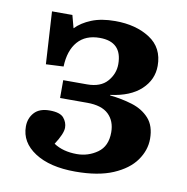

<svg xmlns="http://www.w3.org/2000/svg" viewBox="-66 -590 650 668"><g transform="rotate(10 259.0 -256.0)"><path d="M242 14Q152 14 99 -20.5Q46 -55 46 -111Q46 -140 64 -160Q82 -180 118 -180Q155 -180 168 -164.5Q181 -149 181 -130Q181 -109 155 -69Q188 -47 237 -47Q277 -47 309.5 -70Q342 -93 342 -142Q342 -182 317.5 -205.5Q293 -229 242 -229H146V-292H230Q278 -292 301.5 -319Q325 -346 325 -380Q325 -459 246 -459Q196 -459 168.5 -427.5Q141 -396 139 -339L77 -336L66 -521H138L150 -476Q171 -498 205.5 -512Q240 -526 289 -526Q362 -526 411.5 -494Q461 -462 461 -398Q461 -349 423.5 -314Q386 -279 316 -270V-268Q357 -264 394.5 -252.5Q432 -241 455.5 -215Q479 -189 479 -143Q479 -103 453.5 -67Q428 -31 375.5 -8.5Q323 14 242 14Z"/></g></svg>

Font: Literata 12pt SemiBold
Style: Regular
Weight: 600
Designer: Latin by Veronika Burian and Jose Scaglione. Greek by Irene Vlachou. Cyrillic by Vera Evstafieva.
Foundry: TypeTogether
Version: Version 3.002